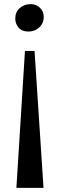

<svg xmlns="http://www.w3.org/2000/svg" viewBox="-20 -768 287 931"><path d="M59.5 143 101 -521H147.5L191 143ZM129.5 -748Q154.5 -748 173.2 -730.8Q192 -713.5 192 -685.5Q192 -654.5 170 -634.8Q148 -615 118 -615Q86 -615 70 -634.2Q54 -653.5 54 -677.5Q54 -710 76 -729Q98 -748 129.5 -748Z"/></svg>

Font: Merriweather 96pt SemiBold
Style: Regular
Weight: 600
Version: Version 2.100